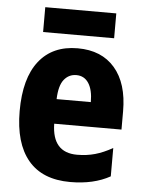

<svg xmlns="http://www.w3.org/2000/svg" viewBox="-53 -763 614 816"><g transform="rotate(5 254.5 -355.5)"><path d="M260 -559Q362 -559 418.5 -493.5Q475 -428 475 -309V-231H188Q190 -108 296 -108Q337 -108 372.5 -118Q408 -128 447 -150V-29Q377 10 277 10Q158 10 97.5 -62.5Q37 -135 37 -272Q37 -412 95 -485.5Q153 -559 260 -559ZM264 -445Q232 -445 211.5 -419.5Q191 -394 189 -336H335Q335 -388 316.5 -416.5Q298 -445 264 -445ZM410 -721V-615H107V-721Z"/></g></svg>

Font: Noto Sans Myanmar Condensed ExtraBold
Style: Regular
Weight: 800
Width: 3
Designer: Monotype Design Team
Foundry: Monotype Imaging Inc.
Version: Version 2.107; ttfautohint (v1.8.4.7-5d5b)